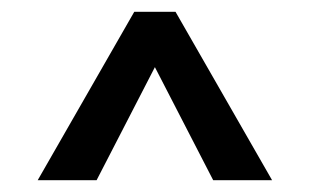

<svg xmlns="http://www.w3.org/2000/svg" viewBox="-20 -754 526 326"><path d="M208 -734 44 -448H144L243 -640L342 -448H442L278 -734Z"/></svg>

Font: Spoqa Han Sans Neo Medium
Style: Regular
Weight: 500
Designer: [Spoqa Han Sans Neo] Dong-huui Kim ___ Younghwa Kang ___ Yujin Lee ___ [Noto Sans] Ryoko NISHIZUKA ____ (kana & ideograp
Foundry: Spoqa (http://www.spoqa-han-sans.com)
Version: Version 1.100;hotconv 1.0.109;makeotfexe 2.5.65596